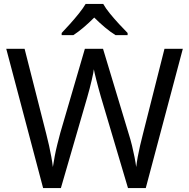

<svg xmlns="http://www.w3.org/2000/svg" viewBox="-20 -964 970 984"><path d="M917 -714 727 0H636L497 -468Q491 -489 485 -511Q479 -533 474 -553Q469 -573 465.5 -587.5Q462 -602 461 -609Q460 -602 457.5 -587.5Q455 -573 450 -553Q445 -533 439.5 -510.5Q434 -488 427 -465L292 0H201L12 -714H106L217 -278Q225 -247 231.5 -217.5Q238 -188 243 -160.5Q248 -133 251 -108Q255 -134 260.5 -163.5Q266 -193 273.5 -223Q281 -253 289 -283L415 -714H508L639 -280Q649 -249 656.5 -218Q664 -187 669.5 -159Q675 -131 678 -108Q681 -133 686 -160.5Q691 -188 698 -218Q705 -248 713 -279L823 -714ZM509 -944Q521 -922 543.5 -894.5Q566 -867 590.5 -840.5Q615 -814 634 -795V-784H572Q546 -800 518 -823.5Q490 -847 463 -874Q436 -847 409 -824Q382 -801 356 -784H296V-795Q315 -815 338.5 -841Q362 -867 384 -894.5Q406 -922 419 -944Z"/></svg>

Font: Noto Sans New Tai Lue
Style: Regular
Weight: 400
Designer: Monotype Design Team
Foundry: Monotype Imaging Inc.
Version: Version 2.003